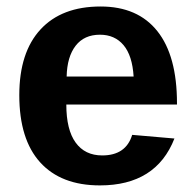

<svg xmlns="http://www.w3.org/2000/svg" viewBox="-20 -558 596 588"><path d="M286.1 9.8Q167 9.8 103 -60.8Q39.1 -131.3 39.1 -266.6Q39.1 -397.5 104 -467.8Q168.9 -538.1 288.1 -538.1Q401.9 -538.1 461.9 -462.6Q522 -387.2 522 -241.7V-237.8H183.1Q183.1 -160.6 211.7 -121.3Q240.2 -82 293 -82Q365.7 -82 384.8 -145L514.2 -133.8Q458 9.8 286.1 9.8ZM286.1 -451.7Q237.8 -451.7 211.7 -418Q185.5 -384.3 184.1 -323.7H389.2Q385.3 -387.7 358.4 -419.7Q331.5 -451.7 286.1 -451.7Z"/></svg>

Font: Arial
Style: Bold
Weight: 700
Designer: Steve Matteson
Foundry: Ascender Corporation
Version: Version 2.00.3